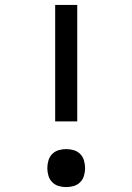

<svg xmlns="http://www.w3.org/2000/svg" viewBox="-20 -755 540 783"><path d="M295 -260H205V-735H295ZM250 8Q234 8 219 3.5Q204 -1 193 -12Q182 -23 177.5 -38.5Q173 -54 173 -69Q173 -85 177.5 -100.5Q182 -116 193 -127Q204 -138 219 -142.5Q234 -147 250 -147Q266 -147 281 -142.5Q296 -138 307 -127Q318 -116 322.5 -100.5Q327 -85 327 -69Q327 -54 322.5 -38.5Q318 -23 307 -12Q296 -1 281 3.5Q266 8 250 8Z"/></svg>

Font: Iosevka Term Medium
Style: Regular
Weight: 500
Monospace: yes
Designer: Belleve Invis
Foundry: Belleve Invis
Version: Version 26.3.1